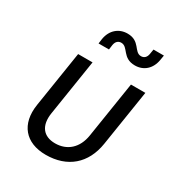

<svg xmlns="http://www.w3.org/2000/svg" viewBox="-185 -904 969 1039"><g transform="rotate(30 300.0 -385.0)"><path d="M429 -650C483 -650 524 -685 534 -745L539 -775H474L469 -745C465 -721 451 -710 433 -710C388 -710 390 -780 310 -780C256 -780 214 -745 204 -685L200 -655H265L269 -685C273 -709 287 -720 305 -720C350 -720 349 -650 429 -650ZM253 10C388 10 477 -67 498 -200L553 -550H463L408 -200C395 -117 341 -69 266 -69C192 -69 155 -117 168 -200L223 -550H133L78 -200C58 -71 126 10 253 10Z"/></g></svg>

Font: JetBrains Mono
Style: Italic
Weight: 400
Italic angle: -9°
Monospace: yes
Designer: Philipp Nurullin, Konstantin Bulenkov
Foundry: JetBrains
Version: Version 2.305